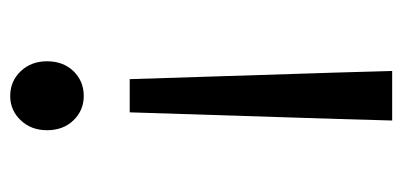

<svg xmlns="http://www.w3.org/2000/svg" viewBox="-226 -549 788 376"><g transform="rotate(90 168.0 -361.0)"><path d="M122 -629 119 -735H216L213 -629L200 -221H135ZM100 -59Q100 -91 119.5 -111Q139 -131 168 -131Q196 -131 215.5 -111Q235 -91 235 -59Q235 -28 215.5 -7.5Q196 13 168 13Q139 13 119.5 -7.5Q100 -28 100 -59Z"/></g></svg>

Font: Nebula Sans Medium
Style: Regular
Weight: 500
Designer: Paul D. Hunt for Adobe (as Source Sans)
Foundry: Nebula Entertainment & Broadcasting LLC
Version: Version 1.010